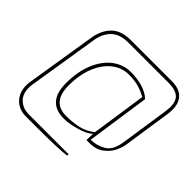

<svg xmlns="http://www.w3.org/2000/svg" viewBox="-207 -917 1315 1315"><g transform="rotate(45 450.5 -260.0)"><path d="M61 26Q61 9 64 -9L146 -521Q159 -600 207 -649.5Q255 -699 350 -699H745Q816 -699 852 -664Q888 -629 888 -564Q888 -544 885 -521L832 -167Q828 -140 810 -101.5Q792 -63 751.5 -31.5Q711 0 647 0H618L620 -63Q595 -35 525.5 -14.5Q456 6 404 6Q243 6 243 -176Q243 -289 278 -372.5Q313 -456 372.5 -500.5Q432 -545 504 -545Q566 -545 618.5 -529.5Q671 -514 704 -482L637 -22Q693 -22 744 -51Q795 -80 808 -167L861 -521Q865 -553 865 -564Q865 -625 833.5 -650Q802 -675 744 -675H350Q266 -675 223.5 -632.5Q181 -590 170 -521L88 -9Q85 9 85 26Q85 87 121.5 121Q158 155 217 155H601L599 169Q528 179 309 179H211Q143 179 102 136.5Q61 94 61 26ZM621 -79 680 -479Q633 -504 593.5 -513.5Q554 -523 506 -523Q441 -523 386.5 -481.5Q332 -440 299.5 -362Q267 -284 267 -179Q267 -18 402 -18Q464 -18 517.5 -29.5Q571 -41 621 -79Z"/></g></svg>

Font: Exo Thin
Style: Italic
Weight: 250
Italic angle: -9°
Designer: Natanael Gama
Foundry: Natanael Gama
Version: Version 1.500; ttfautohint (v1.6)